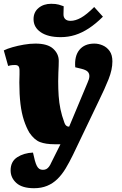

<svg xmlns="http://www.w3.org/2000/svg" viewBox="-27 -761 645 1013"><path d="M358 56Q339 95 319.5 127.5Q300 160 276 183.5Q252 207 221.5 219.5Q191 232 153 232Q90 232 59.5 204.5Q29 177 29 138Q29 91 64 68.5Q99 46 147 44L157 86Q162 104 167.5 114.5Q173 125 180.5 130Q188 135 199 135Q210 135 217.5 131Q225 127 231.5 118.5Q238 110 243 98L292 0H260Q214 0 184 -11.5Q154 -23 128 -61Q112 -88 99.5 -125.5Q87 -163 81 -212.5Q75 -262 75 -326Q75 -337 75.5 -347Q76 -357 76 -367.5Q76 -378 76 -388Q76 -405 70.5 -411.5Q65 -418 52 -418Q48 -418 38.5 -417.5Q29 -417 16 -413L-7 -495Q11 -504 39 -512Q67 -520 99 -525.5Q131 -531 160 -531Q224 -531 253.5 -504Q283 -477 283 -440Q283 -427 282.5 -412.5Q282 -398 281 -378.5Q280 -359 280 -332Q280 -291 282.5 -255Q285 -219 292 -185Q299 -151 313 -113Q316 -105 319.5 -101Q323 -97 327 -95Q331 -93 336 -93H338L435 -325Q444 -344 444.5 -358.5Q445 -373 436 -382.5Q427 -392 403 -398L370 -406Q365 -465 392 -498Q419 -531 471 -531Q493 -531 515 -521.5Q537 -512 551.5 -491.5Q566 -471 566 -437Q566 -415 561 -392Q556 -369 546 -343.5Q536 -318 523 -289.5Q510 -261 493 -226ZM293 -565Q226 -565 188 -591Q150 -617 150 -660Q150 -697 176.5 -719Q203 -741 243 -741Q268 -741 283.5 -736.5Q299 -732 309 -728L308 -689Q307 -671 316.5 -661Q326 -651 345 -651Q371 -651 400.5 -667.5Q430 -684 470 -724L516 -673Q479 -636 442.5 -612Q406 -588 369.5 -576.5Q333 -565 293 -565Z"/></svg>

Font: Literata Black
Style: Italic
Weight: 900
Italic angle: -2°
Designer: Latin by Veronika Burian and Jose Scaglione. Greek by Irene Vlachou. Cyrillic by Vera Evstafieva
Foundry: TypeTogether
Version: Version 3.002